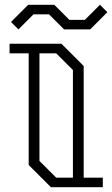

<svg xmlns="http://www.w3.org/2000/svg" viewBox="-20 -783 470 803"><path d="M57 -660 26 -691 98 -763H207L270 -700H335L398 -763L429 -732L357 -660H248L185 -723H120ZM330 -40H410V0H193L100 -93V-560H20V-600H237L330 -507ZM215 -40H285V-490L215 -560H145V-110Z"/></svg>

Font: Kumar One Outline
Style: Regular
Weight: 400
Designer: Parimal Parmar
Foundry: Indian Type Foundry
Version: Version 1.000;PS 1.000;hotconv 1.0.88;makeotf.lib2.5.647800